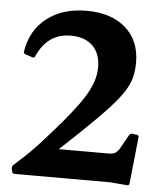

<svg xmlns="http://www.w3.org/2000/svg" viewBox="-53 -797 739 852"><g transform="rotate(5 316.0 -371.0)"><path d="M43.1 0Q33.1 0 31.5 -10L28.7 -21.9Q26.7 -31.4 33.7 -38.4L73.2 -74.8Q96.2 -95.8 111.3 -111.2Q126.4 -126.7 143.4 -145.2Q197.7 -204.7 236.3 -250.6Q274.9 -296.5 301.2 -332.7Q327.5 -368.8 342.5 -398.2Q357.6 -427.5 364.3 -452.8Q371 -478.1 371 -502.8Q371 -565 336.1 -599Q301.3 -633 238.2 -633Q135 -633 88.7 -528.3Q85.1 -519.1 75.7 -522.7L44.8 -533Q35.2 -535.8 37.2 -545.6Q52.5 -640.9 122.3 -695Q192.1 -749.1 298.8 -749.1Q409.4 -749.1 473.1 -692.8Q536.9 -636.4 536.9 -539.9Q536.9 -505.3 529.9 -475.2Q523 -445 501.6 -411.1Q480.2 -377.1 437.9 -331Q395.6 -284.8 325.4 -217.6Q255.1 -150.3 149 -52.9L164.5 -126.6H451.6Q469.5 -126.6 479.9 -132.7Q490.3 -138.9 498.1 -151.5L534.8 -216.8Q540 -225.2 550 -222.8L568 -220.2Q578.2 -218.6 576.6 -208.6L555 -2.4Q553.4 7.8 544 6.2L467.3 0Z"/></g></svg>

Font: Hahmlet
Style: Regular
Weight: 400
Designer: Minjoo Ham & Mark Frömberg
Foundry: hypertype
Version: Version 1.002